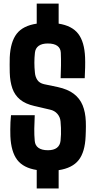

<svg xmlns="http://www.w3.org/2000/svg" viewBox="-20 -937 530 1064"><path d="M183.5 107.5V5Q109.5 -6.5 75.5 -51Q41.5 -95.5 37.5 -182Q37 -200 37 -220Q37 -240 38 -260.2Q39 -280.5 41 -298.5H172.5Q170.5 -260.5 170 -224.2Q169.5 -188 172.5 -156.5Q174.5 -131 193 -117.8Q211.5 -104.5 245.5 -104.5Q277.5 -104.5 295 -117.8Q312.5 -131 315.5 -156.5Q317.5 -174.5 318 -192.5Q318.5 -210.5 317.8 -228.5Q317 -246.5 315.5 -264Q313.5 -288 298 -306Q282.5 -324 257 -329.5L171 -349.5Q120.5 -361 91 -385.5Q61.5 -410 48.5 -447.2Q35.5 -484.5 34 -534.5Q33.5 -558 33.5 -578Q33.5 -598 34 -619Q38 -705 72.5 -749.8Q107 -794.5 183.5 -806V-917H305V-806Q379 -794.5 413.5 -749.8Q448 -705 451.5 -619Q452.5 -596 451.8 -564Q451 -532 449.5 -503.5H316Q317.5 -539.5 318 -574.5Q318.5 -609.5 317 -644.5Q316 -669.5 297.8 -682.8Q279.5 -696 245 -696Q212.5 -696 194.2 -682.8Q176 -669.5 173.5 -644.5Q170.5 -617 170.5 -589.5Q170.5 -562 173.5 -534.5Q175.5 -511 187 -493.8Q198.5 -476.5 224 -470.5L300.5 -454.5Q355.5 -442.5 388.8 -417.2Q422 -392 437.8 -353.8Q453.5 -315.5 455.5 -264Q456 -251 456 -237Q456 -223 455.5 -209Q455 -195 454.5 -182Q451 -94.5 416 -50Q381 -5.5 305 6V107.5Z"/></svg>

Font: Big Shoulders Thin ExtraBold
Style: Regular
Weight: 800
Version: Version 2.002